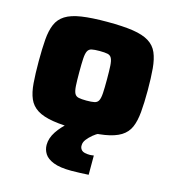

<svg xmlns="http://www.w3.org/2000/svg" viewBox="-108 -609 826 905"><g transform="rotate(15 305.5 -157.0)"><path d="M305 8Q229 8 179.5 0Q130 -8 101.5 -26Q73 -44 60 -74Q47 -104 43.5 -149Q40 -194 40 -255Q40 -317 43.5 -361.5Q47 -406 60 -436.5Q73 -467 101.5 -485Q130 -503 179.5 -510.5Q229 -518 305 -518Q382 -518 431 -510.5Q480 -503 509 -485Q538 -467 551 -436.5Q564 -406 568 -361.5Q572 -317 572 -255Q572 -194 568 -149Q564 -104 551 -74Q538 -44 509 -26Q480 -8 431 0Q382 8 305 8ZM305 -134Q330 -134 344 -137Q358 -140 364 -152Q370 -164 371.5 -188.5Q373 -213 373 -255Q373 -298 371.5 -322Q370 -346 364 -358Q358 -370 344.5 -373Q331 -376 305 -376Q280 -376 266.5 -373Q253 -370 247 -358Q241 -346 239.5 -322Q238 -298 238 -255Q238 -213 239.5 -188.5Q241 -164 247 -152Q253 -140 267 -137Q281 -134 305 -134ZM322 204Q266 204 234.5 191.5Q203 179 190.5 159Q178 139 178 116Q178 83 199.5 50.5Q221 18 255 -10L405 0Q390 7 375 19.5Q360 32 349 46Q338 60 338 75Q337 89 347 99Q357 109 387 109Q390 109 394.5 108.5Q399 108 406 107V201Q389 202 365.5 203Q342 204 322 204Z"/></g></svg>

Font: Saira SemiExpanded ExtraBold
Style: Regular
Weight: 800
Width: 6
Designer: Hector Gatti with collaboration of the Omnibus-Type team
Foundry: Omnibus-Type
Version: Version 1.101